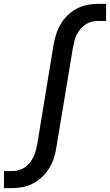

<svg xmlns="http://www.w3.org/2000/svg" viewBox="-47 -755 567 990"><path d="M16 215H-27L-26 127H16Q33 127 49.5 122.5Q66 118 80.5 108Q95 98 106.5 84Q118 70 125.5 54Q133 38 137.5 21.5Q142 5 145 -11L229 -523Q234 -551 242.5 -578Q251 -605 265.5 -630Q280 -655 301.5 -676Q323 -697 349 -710.5Q375 -724 402.5 -729.5Q430 -735 457 -735H500V-647H458Q441 -647 424 -642.5Q407 -638 392.5 -628Q378 -618 366.5 -604Q355 -590 347.5 -574Q340 -558 336 -541.5Q332 -525 329 -509L244 3Q240 31 231.5 58Q223 85 208 110Q193 135 171.5 156Q150 177 124.5 190.5Q99 204 71 209.5Q43 215 16 215Z"/></svg>

Font: Iosevka Semibold
Style: Italic
Weight: 600
Italic angle: -9°
Monospace: yes
Designer: Belleve Invis
Foundry: Belleve Invis
Version: Version 32.5.0; ttfautohint (v1.8.4)